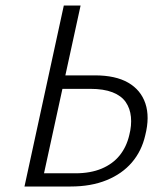

<svg xmlns="http://www.w3.org/2000/svg" viewBox="-20 -678 612 698"><path d="M69 0 212 -658H273L140 -48H254Q309 -48 349.5 -65Q390 -82 415 -113Q440 -144 450 -187Q459 -222 456 -253Q453 -284 437 -307Q421 -330 389 -342.5Q357 -355 308 -355H184L191 -404H325Q400 -404 446 -377.5Q492 -351 508.5 -302Q525 -253 508 -186Q495 -129 459.5 -87.5Q424 -46 367.5 -23Q311 0 237 0Z"/></svg>

Font: Ysabeau Office Light
Style: Italic
Weight: 300
Italic angle: -12°
Designer: Christian Thalmann (Catharsis Fonts)
Version: Version 2.001;gftools[0.9.30]; featfreeze: tnum,lnum,ss02